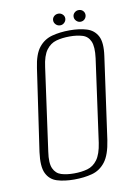

<svg xmlns="http://www.w3.org/2000/svg" viewBox="-80 -729 569 794"><g transform="rotate(-10 205.0 -331.5)"><path d="M167 12Q126 12 95.5 2.5Q65 -7 51 -36Q37 -65 45 -125L95 -469Q103 -526 125 -553.5Q147 -581 180.5 -590Q214 -599 255 -599Q296 -599 326.5 -589.5Q357 -580 371.5 -552.5Q386 -525 378 -469L330 -125Q321 -64 298.5 -35Q276 -6 242.5 3Q209 12 167 12ZM171 -13Q202 -13 227 -20Q252 -27 269 -50Q286 -73 293 -120L341 -467Q347 -514 337 -537Q327 -560 304 -567Q281 -574 251 -574Q219 -574 194 -567Q169 -560 152 -537Q135 -514 129 -467L81 -120Q74 -73 84.5 -50Q95 -27 117.5 -20Q140 -13 171 -13ZM221 -626Q210 -626 202.5 -633.5Q195 -641 195 -651Q195 -661 202.5 -668Q210 -675 221 -675Q231 -675 238.5 -668Q246 -661 246 -651Q246 -641 238.5 -633.5Q231 -626 221 -626ZM306 -626Q296 -626 288.5 -633.5Q281 -641 281 -651Q281 -661 288.5 -668Q296 -675 306 -675Q317 -675 324 -668Q331 -661 331 -651Q331 -641 324 -633.5Q317 -626 306 -626Z"/></g></svg>

Font: Alumni Sans Thin ExtraLight
Style: Italic
Weight: 250
Italic angle: -8°
Version: Version 1.016